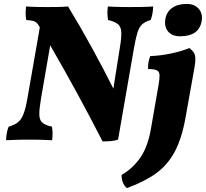

<svg xmlns="http://www.w3.org/2000/svg" viewBox="-20 -712 1050 979"><path d="M24 -66Q52 -74 69.5 -87Q87 -100 98.5 -127.5Q110 -155 119 -206L183 -572Q181 -576 178 -581Q169 -597 157 -602.5Q145 -608 114 -610Q108 -639 113 -679Q140 -677 168.5 -676.5Q197 -676 223 -676Q249 -676 276.5 -676.5Q304 -677 327 -679Q388 -579 446.5 -472.5Q505 -366 558 -260L591 -468Q600 -521 598.5 -548.5Q597 -576 581 -589Q565 -602 531 -610Q525 -642 530 -679Q560 -677 590 -676.5Q620 -676 642 -676Q669 -676 700.5 -676.5Q732 -677 761 -679Q760 -640 748 -610Q721 -602 705.5 -588.5Q690 -575 681 -546.5Q672 -518 663 -466L582 0Q564 6 545 7.5Q526 9 503 9Q439 -116 372.5 -238Q306 -360 236 -481L189 -209Q180 -156 180.5 -128Q181 -100 195.5 -87Q210 -74 245 -66Q248 -50 248 -32.5Q248 -15 246 3Q213 1 182 0.5Q151 0 129 0Q102 0 72 0.5Q42 1 11 3Q12 -36 24 -66ZM627 247Q600 224 600 180Q657 147 695 92.5Q733 38 749 -52L788 -276Q794 -310 793.5 -328.5Q793 -347 779.5 -353.5Q766 -360 735 -360Q734 -376 737 -393.5Q740 -411 746 -426Q798 -428 851 -439Q904 -450 946 -467Q960 -456 967.5 -445Q975 -434 976 -415.5Q977 -397 971 -364L926 -112Q907 -6 871 61.5Q835 129 775.5 172Q716 215 627 247ZM898 -527Q858 -527 837.5 -551Q817 -575 823 -614Q829 -651 857.5 -671.5Q886 -692 933 -692Q971 -692 993 -667.5Q1015 -643 1008 -603Q994 -527 898 -527Z"/></svg>

Font: Vollkorn ExtraBold
Style: Italic
Weight: 800
Italic angle: -11°
Designer: Friedrich Althausen
Foundry: Friedrich Althausen
Version: Version 5.000; ttfautohint (v1.8.3)